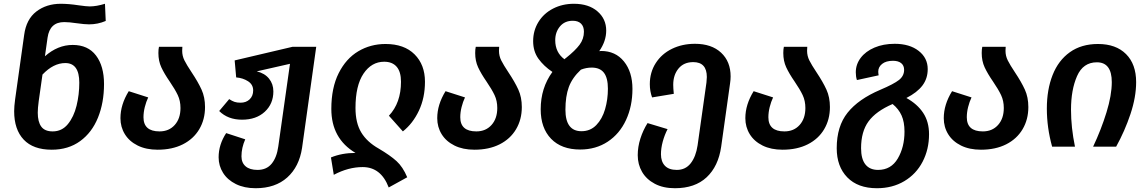

<svg xmlns="http://www.w3.org/2000/svg" viewBox="-20 -777 6079 1017"><path d="M531 -332Q531 -233 499 -154Q467 -75 404.5 -29.5Q342 16 254 16Q156 16 105.5 -37.5Q55 -91 55 -188Q55 -213 60 -250L108 -592Q119 -675 172.5 -716Q226 -757 302 -757Q344 -757 396 -749Q438 -743 455 -743Q491 -743 536 -757L540 -666Q498 -648 452 -648Q428 -648 386 -654Q346 -660 320 -660Q244 -660 232 -578L218 -479Q286 -539 365 -539Q446 -539 488.5 -483Q531 -427 531 -332ZM400 -339Q400 -443 326 -443Q263 -443 205 -382L185 -241Q180 -204 180 -180Q180 -132 198.5 -106.5Q217 -81 259 -81Q308 -81 339.5 -119.5Q371 -158 385.5 -217Q400 -276 400 -339Z M995 -394Q1029 -343 1047.5 -302.5Q1066 -262 1066 -210Q1066 -144 1035.5 -92.5Q1005 -41 948.5 -12.5Q892 16 815 16Q754 16 709.5 -6Q665 -28 641.5 -66Q618 -104 618 -151Q618 -223 662 -294L765 -261Q754 -238 747 -210Q740 -182 740 -156Q740 -81 825 -81Q875 -81 905.5 -115Q936 -149 936 -205Q936 -243 921.5 -273.5Q907 -304 879 -345Q850 -387 834.5 -420.5Q819 -454 819 -496Q819 -516 822 -529H946Q945 -523 945 -508Q945 -481 957 -457Q969 -433 995 -394Z M1655 -529 1580 6Q1565 106 1501.5 163Q1438 220 1334 220Q1274 220 1229.5 198Q1185 176 1161.5 138.5Q1138 101 1138 56Q1138 -11 1178 -72L1279 -39Q1259 6 1259 51Q1259 85 1281 104Q1303 123 1344 123Q1392 123 1419 90Q1446 57 1454 -1L1516 -439L1340 -399Q1382 -389 1405 -360.5Q1428 -332 1428 -293Q1428 -227 1382.5 -185Q1337 -143 1262 -143Q1187 -143 1141 -189L1194 -252Q1209 -242 1222 -237.5Q1235 -233 1254 -233Q1284 -233 1302.5 -251Q1321 -269 1321 -298Q1321 -329 1294 -346.5Q1267 -364 1231 -367L1223 -457L1529 -529Z M1901 108Q1825 108 1748 149L1733 57Q1791 33 1863 33Q1735 -43 1735 -200Q1735 -312 1774 -389.5Q1813 -467 1878 -505.5Q1943 -544 2022 -544Q2121 -544 2176 -489Q2231 -434 2231 -344Q2231 -259 2199 -191Q2167 -123 2114 -81L2040 -164Q2104 -232 2104 -344Q2104 -397 2081 -423.5Q2058 -450 2015 -450Q1948 -450 1905.5 -387Q1863 -324 1863 -205Q1863 -126 1893.5 -75.5Q1924 -25 1986 10Q2047 46 2080.5 76.5Q2114 107 2137 162L2039 216Q1998 108 1901 108Z M2673 -394Q2707 -343 2725.5 -302.5Q2744 -262 2744 -210Q2744 -144 2713.5 -92.5Q2683 -41 2626.5 -12.5Q2570 16 2493 16Q2432 16 2387.5 -6Q2343 -28 2319.5 -66Q2296 -104 2296 -151Q2296 -223 2340 -294L2443 -261Q2432 -238 2425 -210Q2418 -182 2418 -156Q2418 -81 2503 -81Q2553 -81 2583.5 -115Q2614 -149 2614 -205Q2614 -243 2599.5 -273.5Q2585 -304 2557 -345Q2528 -387 2512.5 -420.5Q2497 -454 2497 -496Q2497 -516 2500 -529H2624Q2623 -523 2623 -508Q2623 -481 2635 -457Q2647 -433 2673 -394Z M3330 -306Q3330 -215 3296 -141.5Q3262 -68 3199 -26.5Q3136 15 3053 15Q2954 15 2899 -42Q2844 -99 2844 -198Q2844 -311 2906 -396Q2860 -427 2832 -466Q2804 -505 2804 -559Q2804 -615 2832 -660.5Q2860 -706 2909.5 -731.5Q2959 -757 3020 -757Q3098 -757 3144.5 -717Q3191 -677 3191 -615Q3191 -559 3154 -506Q3158 -507 3164 -507Q3240 -507 3285 -451.5Q3330 -396 3330 -306ZM2921 -564Q2921 -499 2970 -463Q2972 -466 2978 -470Q3027 -509 3050 -540Q3073 -571 3073 -609Q3073 -637 3057.5 -652Q3042 -667 3014 -667Q2971 -667 2946 -637Q2921 -607 2921 -564ZM3200 -307Q3200 -364 3179 -391.5Q3158 -419 3114 -419Q3085 -419 3057 -408Q3011 -365 2993 -316Q2975 -267 2975 -196Q2975 -82 3060 -82Q3107 -82 3138.5 -114.5Q3170 -147 3185 -198.5Q3200 -250 3200 -307Z M3850 -372Q3850 -355 3847 -335L3800 0Q3785 104 3723 162Q3661 220 3555 220Q3493 220 3448.5 196.5Q3404 173 3381 133.5Q3358 94 3358 45Q3358 1 3372 -43Q3386 -87 3410 -125L3516 -93Q3500 -62 3490.5 -27Q3481 8 3481 40Q3481 79 3502 101Q3523 123 3565 123Q3611 123 3638.5 88Q3666 53 3675 -7L3722 -340Q3724 -360 3724 -369Q3724 -448 3652 -448Q3602 -448 3574 -414Q3546 -380 3546 -328Q3546 -310 3549 -280L3434 -261Q3422 -294 3422 -331Q3422 -394 3453.5 -443Q3485 -492 3539.5 -518.5Q3594 -545 3661 -545Q3749 -545 3799.5 -498Q3850 -451 3850 -372Z M4305 -394Q4339 -343 4357.5 -302.5Q4376 -262 4376 -210Q4376 -144 4345.5 -92.5Q4315 -41 4258.5 -12.5Q4202 16 4125 16Q4064 16 4019.5 -6Q3975 -28 3951.5 -66Q3928 -104 3928 -151Q3928 -223 3972 -294L4075 -261Q4064 -238 4057 -210Q4050 -182 4050 -156Q4050 -81 4135 -81Q4185 -81 4215.5 -115Q4246 -149 4246 -205Q4246 -243 4231.5 -273.5Q4217 -304 4189 -345Q4160 -387 4144.5 -420.5Q4129 -454 4129 -496Q4129 -516 4132 -529H4256Q4255 -523 4255 -508Q4255 -481 4267 -457Q4279 -433 4305 -394Z M4901 -66Q4901 14 4867 79.5Q4833 145 4770 182.5Q4707 220 4625 220Q4524 220 4468 162.5Q4412 105 4412 8Q4412 -108 4469.5 -180Q4527 -252 4642 -301Q4715 -332 4742 -353.5Q4769 -375 4769 -407Q4769 -430 4753.5 -442.5Q4738 -455 4710 -455Q4673 -455 4652.5 -438.5Q4632 -422 4632 -398Q4632 -390 4634 -378L4519 -353Q4513 -371 4513 -394Q4513 -436 4539 -470.5Q4565 -505 4612 -525Q4659 -545 4719 -545Q4798 -545 4846 -507.5Q4894 -470 4894 -411Q4894 -361 4866 -324Q4838 -287 4781 -258Q4839 -226 4870 -179Q4901 -132 4901 -66ZM4771 -80Q4771 -131 4755.5 -165.5Q4740 -200 4708 -226Q4620 -188 4580.5 -134Q4541 -80 4541 8Q4541 65 4564 94Q4587 123 4631 123Q4700 123 4735.5 62.5Q4771 2 4771 -80Z M5356 -394Q5390 -343 5408.5 -302.5Q5427 -262 5427 -210Q5427 -144 5396.5 -92.5Q5366 -41 5309.5 -12.5Q5253 16 5176 16Q5115 16 5070.5 -6Q5026 -28 5002.5 -66Q4979 -104 4979 -151Q4979 -223 5023 -294L5126 -261Q5115 -238 5108 -210Q5101 -182 5101 -156Q5101 -81 5186 -81Q5236 -81 5266.5 -115Q5297 -149 5297 -205Q5297 -243 5282.5 -273.5Q5268 -304 5240 -345Q5211 -387 5195.5 -420.5Q5180 -454 5180 -496Q5180 -516 5183 -529H5307Q5306 -523 5306 -508Q5306 -481 5318 -457Q5330 -433 5356 -394Z M5998 -342Q5998 -263 5968 -173Q5938 -83 5892 0H5770Q5813 -91 5841 -182Q5869 -273 5869 -342Q5869 -447 5790 -447Q5717 -447 5685 -374Q5653 -301 5653 -196Q5653 -102 5674 0H5553Q5525 -101 5525 -202Q5525 -302 5555.5 -379.5Q5586 -457 5647 -500.5Q5708 -544 5796 -544Q5891 -544 5944.5 -490.5Q5998 -437 5998 -342Z"/></svg>

Font: FiraGO Medium
Style: Italic
Weight: 500
Italic angle: -8°
Designer: bBox Type GmbH
Foundry: bBox Type GmbH
Version: Version 1.001